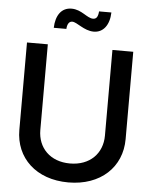

<svg xmlns="http://www.w3.org/2000/svg" viewBox="-61 -983 827 1045"><g transform="rotate(5 352.0 -460.0)"><path d="M351.6 11.7C527.8 11.7 642.1 -97.2 642.1 -250V-727.5H528.3V-259.3C528.3 -162.1 460.4 -91.8 351.6 -91.8C243.2 -91.8 175.3 -162.1 175.3 -259.3V-727.5H61.5V-250C61.5 -96.7 175.8 11.7 351.6 11.7ZM418 -817.9C469.2 -817.9 502.9 -860.4 504.9 -930.2H437.5C435.1 -900.9 426.8 -887.7 408.2 -887.7C375 -887.7 342.8 -932.1 287.6 -932.1C232.4 -932.1 201.7 -888.2 199.7 -819.8H268.6C269.5 -842.3 278.3 -861.8 296.9 -861.8C323.7 -861.8 364.3 -817.9 418 -817.9Z"/></g></svg>

Font: Raveo Display Display Medium
Style: Regular
Weight: 500
Designer: Jakub Foglar, Rasmus Andersson (Inter)
Foundry: Jakubfoglar.com
Version: Version 1.100;Glyphs 3.2.3 (3260)